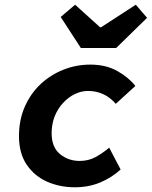

<svg xmlns="http://www.w3.org/2000/svg" viewBox="-20 -782 643 814"><path d="M297.5 12Q232.9 12 179.1 -12Q125.4 -36 92.9 -84.2Q60.5 -132.5 60.5 -204.9Q60.5 -273.2 84.9 -329.1Q109.3 -385 151.4 -424.7Q193.6 -464.5 248.3 -486.3Q303 -508.1 362.9 -508.1Q429.9 -508.1 478.5 -480.3Q527.1 -452.5 553.8 -417.5L470.8 -341.9Q446.1 -370 416.7 -383.2Q387.2 -396.4 352.9 -396.4Q324.4 -396.4 296.9 -383Q269.4 -369.6 247 -345.2Q224.6 -320.9 211.7 -288.4Q198.9 -255.9 198.9 -217.5Q198.9 -157.8 234.4 -128.7Q269.9 -99.7 317.7 -99.7Q354.8 -99.7 384.5 -115.7Q414.2 -131.8 442.9 -155.9L491.4 -63.4Q454.1 -29.1 405 -8.5Q356 12 297.5 12ZM322.7 -578.6 237.3 -710.1 298.5 -762 404.3 -666.3H408.3L555.8 -762L603.5 -706.5L472.6 -578.6Z"/></svg>

Font: SourceCodeVF
Style: Italic
Weight: 200
Italic angle: -11°
Monospace: yes
Designer: Paul D. Hunt, Teo Tuominen
Foundry: Adobe
Version: Version 1.026;hotconv 1.1.0;makeotfexe 2.6.0